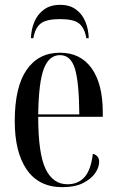

<svg xmlns="http://www.w3.org/2000/svg" viewBox="-20 -764 481 794"><path d="M238 10Q141 10 91 -62Q41 -134 41 -263Q41 -404 90 -475Q139 -546 228 -546Q313 -546 359 -481.5Q405 -417 405 -300V-281H138Q138 -129 168.5 -65.5Q199 -2 259 -2Q303 -2 329.5 -31.5Q356 -61 364 -128Q390 -121 390 -95Q390 -72 373.5 -48Q357 -24 323.5 -7Q290 10 238 10ZM308 -291Q307 -423 290 -479.5Q273 -536 228 -536Q183 -536 161.5 -480.5Q140 -425 138 -291ZM108 -606Q109 -643 122.5 -674.5Q136 -706 162.5 -725Q189 -744 229 -744Q268 -744 294 -725Q320 -706 333 -674.5Q346 -643 347 -606H337Q330 -648 307.5 -666.5Q285 -685 229 -685Q171 -685 148 -666.5Q125 -648 118 -606Z"/></svg>

Font: Noto Serif Display ExtraCondensed Medium
Style: Regular
Weight: 500
Width: 2
Designer: Monotype Design Team
Foundry: Monotype Imaging Inc.
Version: Version 2.009